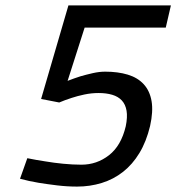

<svg xmlns="http://www.w3.org/2000/svg" viewBox="-20 -680 652 710"><path d="M612 -660 593 -578H293L230 -381Q253 -390 278 -398Q299 -404 323 -409.5Q347 -415 369 -415Q416 -415 452.5 -404Q489 -393 511.5 -368.5Q534 -344 540.5 -306Q547 -268 535 -214Q521 -156 495.5 -114Q470 -72 435 -44.5Q400 -17 356.5 -3.5Q313 10 265 10Q228 10 191 5.5Q154 1 123 -4Q87 -10 54 -19L81 -95Q115 -88 149 -83Q178 -78 213.5 -74.5Q249 -71 281 -71Q338 -71 383 -106Q428 -141 445 -213Q452 -247 448 -270.5Q444 -294 430.5 -308.5Q417 -323 395 -329.5Q373 -336 345 -336Q318 -336 292 -330.5Q266 -325 245 -318Q220 -310 199 -301L132 -314L233 -660Z"/></svg>

Font: Panefresco 500wt
Style: Italic
Weight: 700
Foundry: Campivisivi & Chank Co
Version: Version 1.000